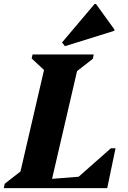

<svg xmlns="http://www.w3.org/2000/svg" viewBox="-47 -971 659 991"><path d="M-27.4 0 -22.6 -22.6 109.4 -125.4 47.8 -39 189.8 -651 229 -564.4 116.4 -669.2 121.2 -690H436.8L432 -667.4L300 -564.6L361.6 -651L210.6 0ZM188.4 0 198.4 -46.2 484.2 -68.6 469.4 0ZM328.8 0 338.8 -41 525.4 -205.8H549.4L506.4 0ZM288.2 -732.6 273.2 -751.8 441.4 -950.8H448.2L543.4 -819V-812.2Z"/></svg>

Font: Platypi Light
Style: Italic
Weight: 300
Italic angle: -13°
Designer: David Sargent
Foundry: Bolt Cutter Type
Version: Version 1.200